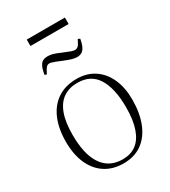

<svg xmlns="http://www.w3.org/2000/svg" viewBox="-207 -945 935 1059"><g transform="rotate(-30 260.5 -415.5)"><path d="M262 14Q194 14 145 -18Q96 -50 70 -109Q44 -168 44 -248Q44 -331 70 -392Q96 -453 146 -486.5Q196 -520 268 -520Q333 -520 380 -488.5Q427 -457 452.5 -400.5Q478 -344 478 -268Q478 -182 452.5 -118.5Q427 -55 379 -20.5Q331 14 262 14ZM269 -8Q319 -8 354 -33.5Q389 -59 408 -112.5Q427 -166 427 -248Q427 -311 416 -358Q405 -405 384.5 -436.5Q364 -468 333 -483.5Q302 -499 260 -499Q209 -499 171.5 -474Q134 -449 114.5 -396.5Q95 -344 95 -262Q95 -176 116 -119.5Q137 -63 175.5 -35.5Q214 -8 269 -8ZM139 -804V-845H382V-804ZM334 -622Q318 -622 299.5 -627.5Q281 -633 254 -644Q231 -654 217 -659Q203 -664 195 -666.5Q187 -669 181 -669Q169 -669 160.5 -659.5Q152 -650 139 -623L126 -628Q132 -661 141 -678.5Q150 -696 162.5 -702Q175 -708 190 -708Q205 -708 222 -704Q239 -700 270 -686Q306 -671 319.5 -666.5Q333 -662 342 -662Q352 -662 361 -669.5Q370 -677 384 -707L397 -702Q391 -668 381.5 -651Q372 -634 359.5 -628Q347 -622 334 -622Z"/></g></svg>

Font: Literata 60pt ExtraLight
Style: Regular
Weight: 250
Designer: Latin by Veronika Burian and Jose Scaglione. Greek by Irene Vlachou. Cyrillic by Vera Evstafieva.
Foundry: TypeTogether
Version: Version 3.103;gftools[0.9.29]